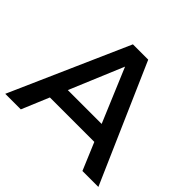

<svg xmlns="http://www.w3.org/2000/svg" viewBox="-168 -887 1073 1073"><g transform="rotate(45 369.0 -350.0)"><path d="M310 -700H431L737 0H611L367 -581L124 0H1ZM155 -262H574V-162H155Z"/></g></svg>

Font: Alexandria
Style: Regular
Weight: 400
Designer: Mohamed Gaber
Foundry: Kief Type Foundry
Version: Version 5.100